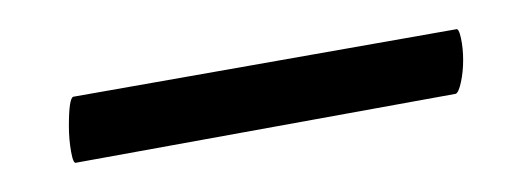

<svg xmlns="http://www.w3.org/2000/svg" viewBox="-20 -277 363 131"><path d="M27 -191Q27 -210 30 -211L291 -257Q293 -258 294.5 -251Q296 -244 296 -236Q296 -228 294.5 -221Q293 -214 291 -213L32 -166Q30 -165 28.5 -173.5Q27 -182 27 -191Z"/></svg>

Font: Cormorant Upright
Style: Regular
Weight: 400
Designer: Christian Thalmann (Catharsis Fonts)
Foundry: Catharsis Fonts
Version: Version 3.302